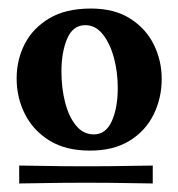

<svg xmlns="http://www.w3.org/2000/svg" viewBox="-20 -704 417 450"><path d="M25 -316Q72 -315 127 -314.5Q182 -314 236.5 -314.5Q291 -315 338 -316V-274Q291 -275 236.5 -275.5Q182 -276 127 -275.5Q72 -275 25 -274ZM191 -351Q134 -351 96 -374.5Q58 -398 38.5 -436.5Q19 -475 19 -520Q19 -564 38 -601Q57 -638 95.5 -661Q134 -684 193 -684Q248 -684 285 -660.5Q322 -637 340.5 -599.5Q359 -562 359 -519Q359 -474 340 -435.5Q321 -397 283.5 -374Q246 -351 191 -351ZM200 -389Q228 -389 242 -420Q256 -451 256 -498Q256 -535 247 -568.5Q238 -602 221 -623.5Q204 -645 180 -645Q151 -645 137.5 -613.5Q124 -582 124 -536Q124 -498 132.5 -464.5Q141 -431 158 -410Q175 -389 200 -389Z"/></svg>

Font: Ruwudu
Style: Bold
Weight: 700
Designer: Becca Hirsbrunner Spalinger
Foundry: SIL International
Version: Version 3.000